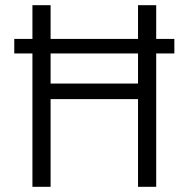

<svg xmlns="http://www.w3.org/2000/svg" viewBox="-20 -720 727 740"><path d="M652 -514H582V0H512V-338H175V0H105V-514H35V-570H105V-700H175V-570H512V-700H582V-570H652ZM512 -514H175V-398H512Z"/></svg>

Font: Niramit Light
Style: Regular
Weight: 300
Designer: Katatrad Aksorn Co.,Ltd.
Foundry: Cadson Demak Co.,Ltd.
Version: Version 1.000; ttfautohint (v1.6)